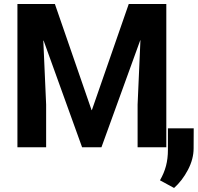

<svg xmlns="http://www.w3.org/2000/svg" viewBox="-20 -731 982 953"><path d="M805.5 0H663V-212L677 -531H676L483.5 0H387.5L196.5 -529.5L195 -529L209 -212V0H66.5V-711H252.5L434.5 -184.5H436L619 -711H805.5ZM844 202 774 164Q794.5 128.5 804 92.2Q813.5 56 813.5 12.5V-94H941.5L941 5.5Q941 58.5 912.8 112.2Q884.5 166 844 202Z"/></svg>

Font: Roberto Sans
Style: Bold
Weight: 700
Designer: Google (font) & Cristiano Sobral (main changes)
Version: Version 1.000;October 12, 2021;FontCreator 14.0.0.2814 64-bi